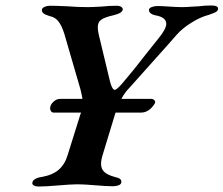

<svg xmlns="http://www.w3.org/2000/svg" viewBox="-20 -675 816 701"><path d="M776 -641Q774 -634 767 -630.5Q760 -627 743 -621Q712 -613 678.5 -592Q645 -571 625 -548L588 -506L453 -355Q436 -338 423 -314H532Q539 -314 543.5 -309Q548 -304 546 -299L543 -294Q535 -281 522.5 -272.5Q510 -264 496 -264H402L400 -258L355 -110Q349 -91 349 -77Q349 -58 361 -47Q373 -36 399 -29Q413 -26 418.5 -21.5Q424 -17 423 -9Q422 -2 413 1.5Q404 5 392 5Q368 5 322 1Q310 0 294 -1Q278 -2 259 -2Q239 -2 193 2Q145 6 121 6Q110 6 104 2.5Q98 -1 98 -6Q98 -15 107.5 -21Q117 -27 133 -29Q172 -36 194.5 -55.5Q217 -75 227 -109L273 -256L276 -264H176Q170 -264 166.5 -268.5Q163 -273 163 -279Q163 -292 174.5 -303Q186 -314 200 -314H281Q280 -323 274 -348L215 -551Q206 -580 194 -596Q182 -612 162 -616Q145 -621 138.5 -626.5Q132 -632 133 -640Q134 -646 143 -650Q152 -654 162 -654Q185 -654 227 -652Q262 -649 301 -649Q317 -649 351 -651Q378 -654 406 -654Q416 -654 422.5 -650Q429 -646 428 -640Q427 -627 393 -619Q362 -612 349.5 -603Q337 -594 337 -576Q337 -566 340 -551L382 -376Q390 -347 399 -347Q406 -347 426 -370Q464 -414 511 -475L558 -534Q587 -569 587 -588Q587 -612 548 -619Q537 -621 530 -626.5Q523 -632 524 -640Q525 -646 534.5 -649.5Q544 -653 556 -653Q570 -653 598 -651Q626 -649 645 -649Q659 -649 677.5 -650.5Q696 -652 705 -652Q729 -655 751 -655Q779 -655 776 -641Z"/></svg>

Font: EB Garamond SemiBold
Style: Italic
Weight: 600
Italic angle: -17.2°
Designer: Georg Duffner and Octavio Pardo
Foundry: Georg Duffner
Version: Version 1.000